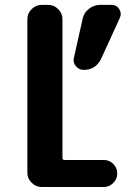

<svg xmlns="http://www.w3.org/2000/svg" viewBox="-20 -750 540 770"><path d="M427.7 -730.5Q447.3 -730.5 458 -713.9Q468.8 -697.3 460.9 -678.7L385.7 -514.6Q364.3 -469.7 315.4 -469.7Q296.9 -469.7 284.2 -484.9Q271.5 -500 276.4 -518.6L311.5 -674.8Q316.4 -699.2 336.9 -714.8Q357.4 -730.5 381.8 -730.5ZM396.5 -108.4Q418.9 -108.4 434.6 -92.3Q450.2 -76.2 450.2 -54.2Q450.2 -32.2 434.1 -16.1Q418 0 396.5 0H147.5Q124 0 106.9 -17.1Q89.8 -34.2 89.8 -56.6V-672.9Q89.8 -696.3 106.9 -713.4Q124 -730.5 147.5 -730.5H172.9Q196.3 -730.5 213.4 -713.4Q230.5 -696.3 230.5 -672.9V-117.2Q230.5 -108.4 239.3 -108.4Z"/></svg>

Font: Rounded Mgen+ 1mn bold
Style: Bold
Weight: 700
Designer: [Source Han Sans]
Ryoko NISHIZUKA  (kana & ideographs); Paul D. Hunt (Latin, Greek & Cyrillic); Wenlong ZHANG  (bopomofo
Version: Version 1.059.20150602